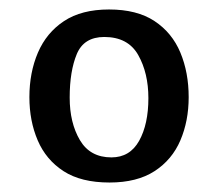

<svg xmlns="http://www.w3.org/2000/svg" viewBox="-20 -740 460 405"><path d="M378 -535Q378 -485 360.5 -444Q343 -403 306 -379Q269 -355 211 -355Q151 -355 114 -379Q77 -403 59.5 -444Q42 -485 42 -535Q42 -587 60 -629Q78 -671 115 -695.5Q152 -720 210 -720Q269 -720 306 -695.5Q343 -671 360.5 -629Q378 -587 378 -535ZM200 -662Q157 -662 142 -626Q127 -590 127 -534Q127 -481 148.5 -444.5Q170 -408 215 -408Q254 -408 273.5 -443Q293 -478 293 -533Q293 -586 271.5 -624Q250 -662 200 -662Z"/></svg>

Font: Brawler
Style: Bold
Weight: 700
Designer: Oleg Frolov, Haley Fiege
Foundry: Oleg Frolov, Haley Fiege
Version: Version 1.101; ttfautohint (v1.8.3)